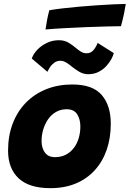

<svg xmlns="http://www.w3.org/2000/svg" viewBox="-20 -970 675 1000"><path d="M242.5 10Q131.5 10 76.8 -41.5Q22 -93 22 -185.5Q22 -262.5 46 -325.8Q70 -389 114.5 -434.8Q159 -480.5 220.5 -505.2Q282 -530 356.5 -530Q463 -530 510 -475Q557 -420 557 -326.5Q557 -251 535.5 -189.2Q514 -127.5 473 -82.8Q432 -38 374 -14Q316 10 242.5 10ZM266.5 -151.5Q299 -151.5 323.5 -164.5Q348 -177.5 364.8 -199.8Q381.5 -222 390 -250.8Q398.5 -279.5 398.5 -311.5Q398.5 -348.5 382 -374.8Q365.5 -401 327 -401Q296.5 -401 272.2 -387.2Q248 -373.5 231.2 -349.8Q214.5 -326 205.5 -296.5Q196.5 -267 196.5 -236Q196.5 -199.5 213.8 -175.5Q231 -151.5 266.5 -151.5ZM145.5 -665Q153.5 -689 174.2 -710.8Q195 -732.5 224 -746.5Q253 -760.5 286.5 -760.5Q315 -760.5 335.5 -748.5Q356 -736.5 372.5 -722.5Q386.5 -710.5 400.5 -701.5Q414.5 -692.5 431 -692.5Q453.5 -692.5 467.5 -709.8Q481.5 -727 488.5 -746.5L572.5 -693.5Q570 -681 560.2 -662.8Q550.5 -644.5 534 -626.2Q517.5 -608 493.8 -595.8Q470 -583.5 439.5 -583.5Q414 -583.5 392.5 -596.5Q371 -609.5 353 -624Q338 -636.5 323.5 -645Q309 -653.5 295 -653.5Q276 -653.5 262 -643Q248 -632.5 239.5 -618.8Q231 -605 227 -596ZM610 -833.5Q583 -833.5 535.8 -832.2Q488.5 -831 431.8 -828.8Q375 -826.5 318.8 -823.5Q262.5 -820.5 217 -816.5Q221 -842.5 225.5 -867.2Q230 -892 237 -916.5Q263.5 -921.5 304 -926.2Q344.5 -931 391.8 -935.2Q439 -939.5 485.8 -942.5Q532.5 -945.5 571.8 -947.5Q611 -949.5 635 -949.5Q633.5 -936.5 626.8 -903.2Q620 -870 610 -833.5Z"/></svg>

Font: Grandstander Thin ExtraBold
Style: Italic
Weight: 800
Italic angle: -15°
Version: Version 1.200